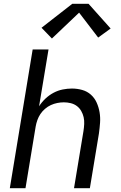

<svg xmlns="http://www.w3.org/2000/svg" viewBox="-20 -997 640 1017"><path d="M32 0 153 -735H237L187 -434Q201 -456 220.5 -474.5Q240 -493 263.5 -505.5Q287 -518 312 -523Q337 -528 361 -528Q389 -528 415.5 -520.5Q442 -513 461.5 -495.5Q481 -478 492 -453.5Q503 -429 507.5 -402Q512 -375 510 -347Q508 -319 504 -290L456 0H372L422 -302Q425 -321 426 -340Q427 -359 423 -376.5Q419 -394 410 -409.5Q401 -425 387 -435.5Q373 -446 355 -450.5Q337 -455 318 -455Q301 -455 283.5 -451.5Q266 -448 249.5 -440.5Q233 -433 218.5 -420.5Q204 -408 194 -393Q184 -378 178 -361Q172 -344 169 -327L115 0ZM255 -793 200 -850 363 -977H449L566 -846L500 -798L399 -930Z"/></svg>

Font: Iosevka SS04 Extended Oblique
Style: Regular
Weight: 400
Width: 7
Italic angle: -9°
Monospace: yes
Designer: Belleve Invis
Foundry: Belleve Invis
Version: Version 19.0.0; ttfautohint (v1.8.4)